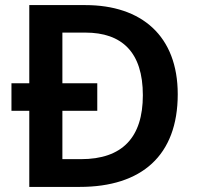

<svg xmlns="http://www.w3.org/2000/svg" viewBox="-20 -734 777 754"><path d="M315 -714H95V-407H25V-299H95V0H293C536 0 678 -123 678 -364C678 -593 536 -714 315 -714ZM315 -606C459 -606 541 -529 541 -360C541 -194 460 -109 298 -109H225V-299H362V-407H225V-606Z"/></svg>

Font: Noto Sans Thaana SemiBold
Style: Regular
Weight: 600
Designer: David Williams
Foundry: Google Inc.
Version: Version 3.001